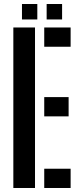

<svg xmlns="http://www.w3.org/2000/svg" viewBox="-20 -937 394 957"><path d="M46.5 0V-800H154.5V0ZM200.5 0V-96H332V0ZM200.5 -357V-453H322V-357ZM200.5 -704V-800H332V-704ZM212.5 -840V-917H289.5V-840ZM89.5 -840V-917H166V-840Z"/></svg>

Font: Big Shoulders Stencil Display Thin
Style: Bold
Weight: 700
Version: Version 2.001